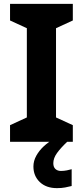

<svg xmlns="http://www.w3.org/2000/svg" viewBox="-20 -734 429 994"><path d="M357 0H32V-86L119 -126V-588L32 -628V-714H357V-628L270 -588V-126L357 -86ZM256 111Q256 131 267 141Q278 151 295 151Q311 151 326 148Q341 145 351 142V229Q335 233 317 236.5Q299 240 275 240Q219 240 186 208.5Q153 177 153 128Q153 99 168 72Q183 45 207.5 22.5Q232 0 263 -17L328 0Q294 32 275 58.5Q256 85 256 111Z"/></svg>

Font: Noto Sans Gunjala Gondi
Style: Regular
Weight: 400
Designer: Ek Type
Foundry: Ek Type
Version: Version 1.004